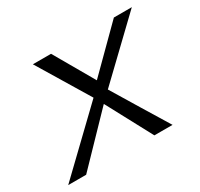

<svg xmlns="http://www.w3.org/2000/svg" viewBox="-110 -607 772 741"><g transform="rotate(-30 276.0 -236.0)"><path d="M-2 0 251 -243V-244L113 -472H194L296 -295L474 -472H554L315 -243Q340 -202 389 -121Q438 -40 463 0H382L274 -202H273L78 0Z"/></g></svg>

Font: Coval
Style: ExtraLight Italic
Weight: 200
Foundry: Context Ltd
Version: Version 001.000